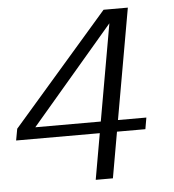

<svg xmlns="http://www.w3.org/2000/svg" viewBox="-52 -721 698 768"><g transform="rotate(-5 297.0 -337.5)"><path d="M301.5 0 334 -184.5H-2L6.5 -231L392 -675H489.5L411 -230.5H525L517 -184.5H403L370.5 0ZM79 -230.5H342L410.5 -619Z"/></g></svg>

Font: Anybody ExtraExpanded Light
Style: Italic
Weight: 300
Width: 8
Italic angle: -10°
Designer: Tyler Finck
Foundry: Etcetera Type Company
Version: Version 1.010; ttfautohint (v1.8.3) -l 8 -r 50 -G 200 -x 14 